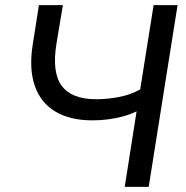

<svg xmlns="http://www.w3.org/2000/svg" viewBox="-20 -725 721 745"><path d="M464 0 510 -293Q488 -282 459.5 -274Q431 -266 400.5 -262Q370 -258 339 -258Q252 -258 195 -292Q138 -326 115 -392Q92 -458 107 -552L131 -705H224L199 -555Q181 -444 219.5 -392Q258 -340 353 -340Q396 -340 441 -348.5Q486 -357 524 -378L576 -705H669L557 0Z"/></svg>

Font: Nunito Sans 12pt Medium
Style: Italic
Weight: 500
Italic angle: -9°
Designer: Vernon Adams
Foundry: Vernon Adams
Version: Version 3.101;gftools[0.9.27]